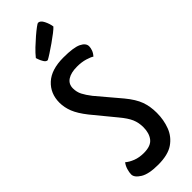

<svg xmlns="http://www.w3.org/2000/svg" viewBox="-307 -940 967 967"><g transform="rotate(-45 176.5 -457.0)"><path d="M153 10Q86 10 54 -10Q22 -30 22 -52Q22 -66 27.5 -84.5Q33 -103 44 -117Q60 -103 85.5 -93Q111 -83 144 -83Q194 -83 214 -109Q234 -135 234 -177Q234 -209 222.5 -236Q211 -263 180 -300L83 -418Q49 -461 35.5 -495Q22 -529 22 -563Q22 -628 66.5 -669Q111 -710 197 -710Q269 -710 299 -695.5Q329 -681 329 -658Q329 -647 324 -633Q319 -619 307 -606Q298 -613 272 -621Q246 -629 213 -629Q170 -629 145.5 -613Q121 -597 121 -566Q121 -540 132 -518.5Q143 -497 164 -470L268 -347Q306 -301 319.5 -263.5Q333 -226 333 -180Q333 -130 316.5 -86.5Q300 -43 261.5 -16.5Q223 10 153 10ZM132 -756Q121 -756 113 -769Q105 -782 101 -794Q97 -806 97 -806Q113 -826 134 -846Q155 -866 176 -884Q197 -902 212 -913Q227 -924 230 -924Q246 -924 257.5 -901Q269 -878 272 -856Q265 -848 246.5 -833.5Q228 -819 205 -803Q182 -787 162 -774Q142 -761 132 -756Z"/></g></svg>

Font: Yanone Kaffeesatz Medium
Style: Regular
Weight: 500
Designer: Yanone (Cyrillic: Daniel Pouzeot, Huerta Tipografica, and Cyreal)
Foundry: Yanone
Version: Version 2.003